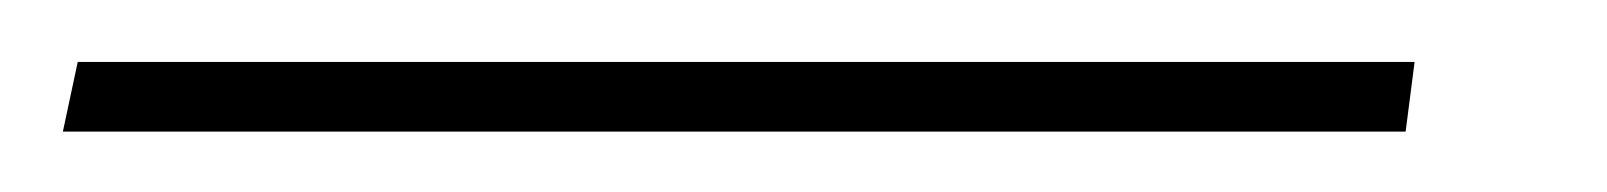

<svg xmlns="http://www.w3.org/2000/svg" viewBox="-73 -20 519 62"><path d="M383.8 0 380.9 22.5H-52.7L-47.9 0Z"/></svg>

Font: Inter Tight Thin
Style: Italic
Weight: 250
Italic angle: -9.39999°
Designer: Rasmus Andersson
Foundry: rsms
Version: Version 3.004